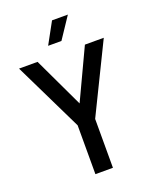

<svg xmlns="http://www.w3.org/2000/svg" viewBox="-161 -981 862 1071"><g transform="rotate(-20 269.5 -445.5)"><path d="M216 -1H320V-291L520 -700H408L268 -402L127 -700H17L216 -291ZM213 -764H292L376 -890H282Z"/></g></svg>

Font: Vanilla Cream DemiBold
Style: Regular
Weight: 600
Designer: Jeremy Tribby, Jinavaṁso
Foundry: Tribby Type
Version: Version 1.422;Glyphs 3.1.2 (3151)